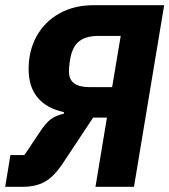

<svg xmlns="http://www.w3.org/2000/svg" viewBox="-23 -718 651 738"><path d="M17 -122H71L133 -215Q153 -245 172 -259.5Q191 -274 222 -281L223 -287Q157 -301 122 -342.5Q87 -384 87 -452Q87 -524 118.5 -580Q150 -636 206.5 -667Q263 -698 336 -698H608L492 0H344L388 -266H335L215 -85Q183 -38 148.5 -19Q114 0 65 0H-3ZM408 -383 441 -580H357Q307 -580 281.5 -559.5Q256 -539 248 -497L245 -480Q242 -459 242 -443Q242 -413 261.5 -398Q281 -383 323 -383Z"/></svg>

Font: iA Writer Mono V
Style: Regular
Weight: 400
Italic angle: -9.5°
Designer: Mike Abbink, Paul van der Laan, Pieter van Rosmalen
Foundry: Bold Monday
Version: Version 2.000